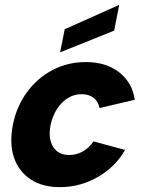

<svg xmlns="http://www.w3.org/2000/svg" viewBox="-20 -762 588 789"><path d="M230 7Q156 8 106.5 -24.5Q57 -57 37.5 -114.5Q18 -172 33 -249Q48 -325 91 -383.5Q134 -442 196.5 -474.5Q259 -507 333 -507Q415 -507 469 -465.5Q523 -424 534 -352L389 -318Q384 -345 364.5 -360Q345 -375 315 -375Q285 -375 259 -359Q233 -343 214.5 -314.5Q196 -286 188 -249Q177 -193 198 -159Q219 -125 265 -125Q294 -125 320 -139.5Q346 -154 364 -181L494 -146Q455 -77 383.5 -35.5Q312 6 230 7ZM470 -742 449 -636 227 -547 246 -642Z"/></svg>

Font: Albert Sans ExtraBold
Style: Italic
Weight: 800
Italic angle: -11.25°
Designer: Andreas Rasmussen
Foundry: a.Foundry
Version: Version 1.025